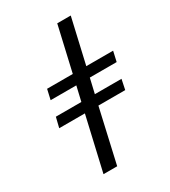

<svg xmlns="http://www.w3.org/2000/svg" viewBox="-174 -787 774 874"><g transform="rotate(-30 213.5 -350.0)"><path d="M108 0 173 -282H38L51 -335H185L203 -412H68L80 -465H215L269 -700H340L286 -465H427L415 -412H274L256 -335H396L385 -282H244L180 0Z"/></g></svg>

Font: Junicode Two Beta Condensed Medium
Style: Italic
Weight: 500
Width: 3
Italic angle: -9°
Version: Version 1.053; ttfautohint (v1.8.4)